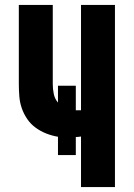

<svg xmlns="http://www.w3.org/2000/svg" viewBox="-20 -755 540 775"><path d="M307 0V-204Q302 -203 296.5 -202.5Q291 -202 286 -202V-129H214V-203Q190 -207 167 -216Q144 -225 124 -239.5Q104 -254 90 -274.5Q76 -295 68 -318Q60 -341 58 -366Q56 -391 56 -415V-735H193V-415Q193 -396 197 -376Q201 -356 214 -341V-409H286V-310H307V-735H444V0Z"/></svg>

Font: Iosevka SS18 Heavy
Style: Regular
Weight: 900
Monospace: yes
Designer: Belleve Invis
Foundry: Belleve Invis
Version: Version 25.1.1; ttfautohint (v1.8.4)